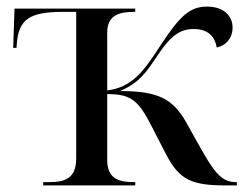

<svg xmlns="http://www.w3.org/2000/svg" viewBox="-20 -562 748 582"><path d="M111 0H390V-10H387C343 -10 305 -18 305 -77V-277C369 -276 395 -265 434 -190L483 -95C523 -17 561 0 663 0H698V-10H695C650 -10 628 -42 583 -122L545 -190C504 -264 457 -286 344 -286C404 -312 424 -344 459 -396C499 -456 528 -474 567 -474C614 -474 632 -448 637 -418C662 -423 685 -444 685 -478C685 -517 655 -542 607 -542C557 -542 526 -515 469 -428C442 -387 421 -355 397 -332C370 -306 340 -292 305 -288V-463C305 -518 344 -526 387 -526H390V-536H24L20 -417H30L31 -430C37 -504 70 -526 171 -526H211V-82C211 -19 174 -10 129 -10H111Z"/></svg>

Font: Noto Serif Display
Style: Regular
Weight: 400
Designer: Monotype Design Team
Foundry: Monotype Imaging Inc.
Version: Version 2.009